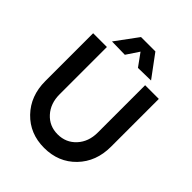

<svg xmlns="http://www.w3.org/2000/svg" viewBox="-233 -957 1098 1098"><g transform="rotate(45 316.5 -408.0)"><path d="M315.9 12.2Q200.7 12.2 125.7 -65.4Q50.8 -143.1 50.8 -263.2V-649.9H162.1V-267.1Q162.1 -192.9 205.6 -145Q249 -97.2 315.9 -97.2Q383.3 -97.2 427.2 -145Q471.2 -192.9 471.2 -267.1V-649.9H582V-263.2Q582 -143.1 507.1 -65.4Q432.1 12.2 315.9 12.2ZM160.2 -692.9 259.8 -828.1H376L476.1 -692.9L372.1 -690.9L316.9 -767.1L266.1 -690.9Z"/></g></svg>

Font: Apfel Grotezk Mittel
Style: Regular
Weight: 500
Designer: Luigi Gorlero
Foundry: © 2023, Luigi Gorlero & Collletttivo
Version: Version 2.000;Glyphs 3.2 (3217)